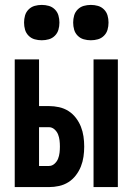

<svg xmlns="http://www.w3.org/2000/svg" viewBox="-20 -762 540 782"><path d="M361 0V-520H460V0ZM40 0V-520H139V-330H179Q200 -330 220.5 -325.5Q241 -321 258.5 -310Q276 -299 289 -282Q302 -265 309.5 -246Q317 -227 320 -206.5Q323 -186 323 -165Q323 -144 320 -123.5Q317 -103 309.5 -84Q302 -65 289 -48Q276 -31 258.5 -20Q241 -9 220.5 -4.5Q200 0 179 0ZM179 -86Q192 -86 202 -95Q212 -104 216.5 -115.5Q221 -127 222.5 -139.5Q224 -152 224 -165Q224 -178 222.5 -190.5Q221 -203 216.5 -214.5Q212 -226 202 -235Q192 -244 179 -244H139V-86ZM350 -598Q335 -598 321 -602Q307 -606 296.5 -616.5Q286 -627 282 -641Q278 -655 278 -670Q278 -685 282 -699Q286 -713 296.5 -723.5Q307 -734 321 -738Q335 -742 350 -742Q365 -742 379 -738Q393 -734 403.5 -723.5Q414 -713 418 -699Q422 -685 422 -670Q422 -655 418 -641Q414 -627 403.5 -616.5Q393 -606 379 -602Q365 -598 350 -598ZM150 -598Q135 -598 121 -602Q107 -606 96.5 -616.5Q86 -627 82 -641Q78 -655 78 -670Q78 -685 82 -699Q86 -713 96.5 -723.5Q107 -734 121 -738Q135 -742 150 -742Q165 -742 179 -738Q193 -734 203.5 -723.5Q214 -713 218 -699Q222 -685 222 -670Q222 -655 218 -641Q214 -627 203.5 -616.5Q193 -606 179 -602Q165 -598 150 -598Z"/></svg>

Font: Zed Mono Semibold
Style: Regular
Weight: 600
Monospace: yes
Designer: Belleve Invis
Foundry: Belleve Invis
Version: Version 1.0.0; ttfautohint (v1.8.4)